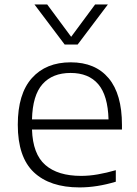

<svg xmlns="http://www.w3.org/2000/svg" viewBox="-20 -828 614 858"><path d="M335.5 9.5Q203 9.5 131.2 -58.2Q59.5 -126 59.5 -270.5Q59.5 -408.5 122.5 -479Q185.5 -549.5 296 -549.5Q406 -549.5 465.5 -478.5Q525 -407.5 525 -269.5V-249H123Q126.5 -139.5 182.5 -90.8Q238.5 -42 342.5 -42Q379 -42 417.5 -48.8Q456 -55.5 497.5 -67.5V-16Q413 9.5 335.5 9.5ZM295.5 -502Q214.5 -502 170 -452Q125.5 -402 123 -294.5H465Q462 -401.5 419 -451.8Q376 -502 295.5 -502ZM269 -629 134 -808H191L298 -663.5L405 -808H462L327 -629Z"/></svg>

Font: Encode Sans Expanded Expanded Light
Style: Regular
Weight: 300
Width: 7
Designer: Multiple Designers
Foundry: Impallari Type
Version: Version 3.000; ttfautohint (v1.8.3) -l 8 -r 50 -G 200 -x 14 